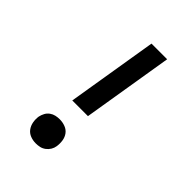

<svg xmlns="http://www.w3.org/2000/svg" viewBox="-218 -831 936 936"><g transform="rotate(45 250.0 -363.5)"><path d="M292 -266H184L261 -735H369ZM206 8Q186 8 168 1Q150 -6 139 -21Q128 -36 124.5 -55.5Q121 -75 124 -95Q127 -109 134 -122Q141 -135 153 -143.5Q165 -152 178.5 -155Q192 -158 206 -158Q226 -158 244.5 -151Q263 -144 274 -129Q285 -114 288 -94.5Q291 -75 288 -55Q286 -41 278.5 -28.5Q271 -16 259 -7Q247 2 233.5 5Q220 8 206 8Z"/></g></svg>

Font: Iosevka Aile Semibold
Style: Italic
Weight: 600
Italic angle: -9°
Designer: Belleve Invis
Foundry: Belleve Invis
Version: Version 31.1.0; ttfautohint (v1.8.4)